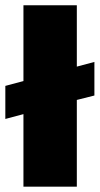

<svg xmlns="http://www.w3.org/2000/svg" viewBox="-20 -700 374 720"><path d="M0 -253.9V-377.9L67.9 -396V-680.2H268.1V-450.2L334 -467.8V-341.8L268.1 -325.2V0H67.9V-272Z"/></svg>

Font: Apfel Grotezk Satt
Style: Regular
Weight: 900
Designer: Luigi Gorlero
Foundry: © 2023, Luigi Gorlero & Collletttivo
Version: Version 2.000;Glyphs 3.2 (3217)